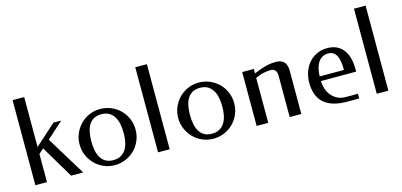

<svg xmlns="http://www.w3.org/2000/svg" viewBox="-66 -1149 3311 1583"><g transform="rotate(-15 1590.0 -358.0)"><path d="M180.7 -726.1V-299.8L358.9 -460H425.8L285.6 -334L489.7 0H386.7L221.7 -276.9L180.7 -240.2V0H81.5V-726.1Z M758.3 -469.2Q808.6 -469.2 852.5 -450.4Q896.5 -431.6 929 -399.2Q961.4 -366.7 980 -323Q998.5 -279.3 998.5 -230Q998.5 -180.2 980 -136.5Q961.4 -92.8 929 -60.3Q896.5 -27.8 852.5 -9Q808.6 9.8 758.3 9.8Q709 9.8 665.8 -9Q622.6 -27.8 590.3 -60.3Q558.1 -92.8 539.3 -136.5Q520.5 -180.2 520.5 -230Q520.5 -279.3 539.3 -323Q558.1 -366.7 590.3 -399.2Q622.6 -431.6 665.8 -450.4Q709 -469.2 758.3 -469.2ZM757.3 -424.8Q719.2 -424.8 693.1 -410.2Q667 -395.5 650.9 -369.1Q634.8 -342.8 627.7 -306.6Q620.6 -270.5 620.6 -228Q620.6 -186 627.9 -150.4Q635.3 -114.7 651.4 -88.6Q667.5 -62.5 693.6 -47.9Q719.7 -33.2 757.3 -33.2Q794.9 -33.2 821.3 -47.9Q847.7 -62.5 864.5 -88.6Q881.3 -114.7 888.9 -150.4Q896.5 -186 896.5 -228Q896.5 -270.5 888.9 -306.6Q881.3 -342.8 864.5 -369.1Q847.7 -395.5 821.3 -410.2Q794.9 -424.8 757.3 -424.8Z M1128.9 -726.1H1228V0H1128.9Z M1600.1 -469.2Q1650.4 -469.2 1694.3 -450.4Q1738.3 -431.6 1770.8 -399.2Q1803.2 -366.7 1821.8 -323Q1840.3 -279.3 1840.3 -230Q1840.3 -180.2 1821.8 -136.5Q1803.2 -92.8 1770.8 -60.3Q1738.3 -27.8 1694.3 -9Q1650.4 9.8 1600.1 9.8Q1550.8 9.8 1507.6 -9Q1464.4 -27.8 1432.1 -60.3Q1399.9 -92.8 1381.1 -136.5Q1362.3 -180.2 1362.3 -230Q1362.3 -279.3 1381.1 -323Q1399.9 -366.7 1432.1 -399.2Q1464.4 -431.6 1507.6 -450.4Q1550.8 -469.2 1600.1 -469.2ZM1599.1 -424.8Q1561 -424.8 1534.9 -410.2Q1508.8 -395.5 1492.7 -369.1Q1476.6 -342.8 1469.5 -306.6Q1462.4 -270.5 1462.4 -228Q1462.4 -186 1469.7 -150.4Q1477.1 -114.7 1493.2 -88.6Q1509.3 -62.5 1535.4 -47.9Q1561.5 -33.2 1599.1 -33.2Q1636.7 -33.2 1663.1 -47.9Q1689.5 -62.5 1706.3 -88.6Q1723.1 -114.7 1730.7 -150.4Q1738.3 -186 1738.3 -228Q1738.3 -270.5 1730.7 -306.6Q1723.1 -342.8 1706.3 -369.1Q1689.5 -395.5 1663.1 -410.2Q1636.7 -424.8 1599.1 -424.8Z M2069.3 -421.9Q2100.6 -435.5 2127 -444.6Q2153.3 -453.6 2176.3 -459.2Q2199.2 -464.8 2219 -467Q2238.8 -469.2 2257.3 -469.2Q2303.2 -469.2 2327.4 -445.3Q2351.6 -421.4 2351.6 -368.2V0H2252.4V-353Q2252.4 -363.8 2250.2 -375Q2248 -386.2 2242.2 -395Q2236.3 -403.8 2226.3 -409.4Q2216.3 -415 2201.2 -415Q2176.3 -415 2143.6 -408.9Q2110.8 -402.8 2069.3 -383.8V0H1970.2V-460H2069.3Z M2697.8 -469.2Q2747.6 -469.2 2782 -450.9Q2816.4 -432.6 2838.1 -401.4Q2859.9 -370.1 2869.4 -329.3Q2878.9 -288.6 2878.9 -243.2V-220.2H2578.1Q2578.1 -192.9 2586.9 -161.1Q2595.7 -129.4 2615.5 -102.5Q2635.3 -75.7 2666.7 -57.9Q2698.2 -40 2744.1 -40H2845.7V0H2742.7Q2674.3 0 2624.8 -15.6Q2575.2 -31.2 2543.2 -61Q2511.2 -90.8 2496.1 -133.8Q2481 -176.8 2481 -231.9Q2481 -277.8 2495.4 -320.8Q2509.8 -363.8 2537.4 -396.7Q2564.9 -429.7 2605.2 -449.5Q2645.5 -469.2 2697.8 -469.2ZM2692.9 -424.8Q2662.6 -424.8 2641.1 -411.1Q2619.6 -397.5 2605.7 -374.8Q2591.8 -352.1 2585.2 -322Q2578.6 -292 2578.1 -259.8H2784.7V-280.8Q2783.7 -309.1 2779.5 -335Q2775.4 -360.8 2765.1 -380.9Q2754.9 -400.9 2737.5 -412.8Q2720.2 -424.8 2692.9 -424.8Z M2995.6 -726.1H3094.7V0H2995.6Z"/></g></svg>

Font: Federov2
Style: Regular
Weight: 400
Designer: Olexa M. Volochay | Cyreal.org
Foundry: Olexa M. Volochay | Cyreal.org
Version: Version 1.000